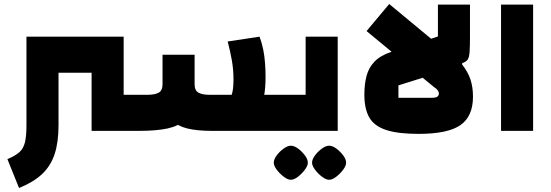

<svg xmlns="http://www.w3.org/2000/svg" viewBox="-20 -653 2750 958"><path d="M1039 0 1214 -180H1375V0ZM1039 0Q963 0 914.5 -12Q866 -24 839 -52.5Q812 -81 801.5 -131.5Q791 -182 791 -258V-380H951V-233Q951 -201 970.5 -190.5Q990 -180 1025 -180H1136Q1141 -195 1143 -214Q1145 -233 1145 -258Q1145 -305 1137 -351Q1129 -397 1116 -446L1275 -470Q1287 -438 1293.5 -405Q1300 -372 1302.5 -337.5Q1305 -303 1305 -268Q1305 -162 1275 -104Q1245 -46 1185.5 -23Q1126 0 1039 0ZM75 285 17 141Q57 124 77 106Q97 88 104.5 57Q112 26 112 -28V-470H272V-28Q272 57 252.5 116Q233 175 190 215.5Q147 256 75 285ZM271 -290V-470H437V-290ZM437 0V-470H597V0ZM597 0V-180H717Q752 -180 771.5 -190.5Q791 -201 791 -233V-380H951V-258Q951 -182 940 -131.5Q929 -81 900 -52.5Q871 -24 816 -12Q761 0 673 0ZM1375 0V-180Q1384 -180 1389.5 -155Q1395 -130 1395 -90Q1395 -48 1389.5 -24Q1384 0 1375 0Z M1375 0V-180H1586L1505 -99V-470H1665V0ZM1375 0Q1366 0 1360.5 -24Q1355 -48 1355 -90Q1355 -130 1360.5 -155Q1366 -180 1375 -180ZM1431 244Q1416 244 1396 229Q1376 214 1361 194Q1346 174 1346 159Q1346 142 1360.5 122.5Q1375 103 1395 88.5Q1415 74 1431 74Q1448 74 1467.5 88.5Q1487 103 1501.5 122.5Q1516 142 1516 159Q1516 174 1501 194Q1486 214 1466.5 229Q1447 244 1431 244ZM1622 244Q1607 244 1587 229Q1567 214 1552 194Q1537 174 1537 159Q1537 142 1551.5 122.5Q1566 103 1586 88.5Q1606 74 1622 74Q1639 74 1658.5 88.5Q1678 103 1692.5 122.5Q1707 142 1707 159Q1707 174 1692 194Q1677 214 1657.5 229Q1638 244 1622 244Z M2068 15Q1964 15 1905 -5Q1846 -25 1822 -68Q1798 -111 1798 -181Q1798 -233 1809 -274.5Q1820 -316 1849 -346Q1878 -376 1932 -394L2165 -471V-630H2325V-470Q2325 -419 2323 -392.5Q2321 -366 2313 -355Q2305 -344 2286 -338V-331Q2315 -294 2327.5 -256Q2340 -218 2340 -171Q2340 -72 2277 -28.5Q2214 15 2068 15ZM1968 -165H2133Q2155 -165 2162.5 -171Q2170 -177 2170 -187Q2170 -194 2164 -202.5Q2158 -211 2145 -219L2089 -265L1968 -227ZM1965 -369 1809 -498 1922 -633 2162 -434Z M2480 0V-630H2640V0Z"/></svg>

Font: Changa ExtraBold
Style: Regular
Weight: 800
Designer: Eduardo Rodriguez Tunni
Foundry: Eduardo Rodriguez Tunni
Version: Version 3.002; ttfautohint (v1.8.2)